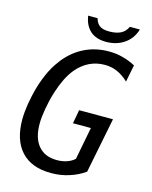

<svg xmlns="http://www.w3.org/2000/svg" viewBox="-134 -996 869 1096"><g transform="rotate(15 301.0 -447.5)"><path d="M384.8 -790.5Q326.2 -790.5 292 -820.3Q275.9 -834.5 264.6 -855.5Q253.4 -876.5 248 -908.7H303.7Q312 -878.4 331.1 -865.7Q340.8 -858.9 354.5 -855.7Q368.2 -852.5 388.2 -852.5Q408.2 -852.5 425.3 -856Q442.4 -859.4 455.6 -866.2Q481.4 -879.9 494.6 -908.7H553.7Q537.6 -854 492.7 -822.3Q446.8 -790.5 384.8 -790.5ZM275.4 14.2Q215.8 14.2 172.1 -2.7Q128.4 -19.5 98.6 -51.8Q67.9 -85.4 53 -132.3Q38.1 -179.2 38.1 -238.3Q38.1 -261.2 40.3 -284.4Q42.5 -307.6 46.4 -332.5Q50.3 -355.5 56.2 -382.6Q62 -409.7 69.8 -436Q78.1 -464.8 88.9 -491.9Q99.6 -519 109.9 -539.6Q123.5 -566.9 137 -586.4Q150.4 -606 160.2 -618.7Q184.1 -648.4 213.6 -672.4Q243.2 -696.3 276.4 -711.9Q339.8 -742.2 417 -742.2Q439.5 -742.2 459 -739.7Q478.5 -737.3 498 -731.9Q537.6 -721.7 574.2 -702.1L554.2 -601.1Q537.1 -617.7 520 -628.9Q502.9 -640.1 487.8 -647Q453.1 -662.1 413.1 -662.1Q388.7 -662.1 366 -657Q343.3 -651.9 323.2 -642.1Q302.7 -632.3 283.2 -616.7Q263.7 -601.1 248 -582Q226.1 -555.7 207.5 -518.6Q197.8 -498.5 189.5 -477.5Q181.2 -456.5 173.8 -433.1Q165 -404.8 158.9 -378.4Q152.8 -352.1 148.9 -328.6Q144.5 -303.2 142.3 -282.5Q140.1 -261.7 140.1 -241.2Q140.1 -156.2 178.7 -111.3Q198.2 -88.4 225.3 -77.1Q252.4 -65.9 289.1 -65.9Q306.6 -65.9 320.8 -68.4Q335 -70.8 347.7 -75.2Q361.8 -80.1 372.3 -86.4Q382.8 -92.8 392.1 -101.1L429.2 -293H323.2L337.9 -374H538.1L473.1 -46.9Q431.2 -17.1 380.4 -1.5Q355.5 6.3 329.8 10.3Q304.2 14.2 275.4 14.2Z"/></g></svg>

Font: Hack
Style: Italic
Weight: 400
Italic angle: -11°
Monospace: yes
Designer: Christopher Simpkins
Foundry: Christopher Simpkins
Version: Version 2.019; ttfautohint (v1.4.1) -l 4 -r 80 -G 350 -x 0 -